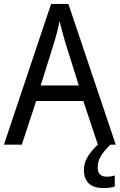

<svg xmlns="http://www.w3.org/2000/svg" viewBox="-20 -736 610 977"><path d="M478 0 404 -222H164L91 0H0L240 -716H328L569 0ZM311 -524Q308 -535 302.5 -555Q297 -575 291.5 -595.5Q286 -616 283 -629Q278 -601 270.5 -573Q263 -545 257 -524L187 -301H381ZM477 116Q477 163 522 163Q537 163 547 161Q557 159 564 157V213Q552 217 538.5 219Q525 221 507 221Q456 221 431.5 197Q407 173 407 128Q407 87 434.5 49Q462 11 495 -14L542 0Q508 33 492.5 59.5Q477 86 477 116Z"/></svg>

Font: Noto Sans Gurmukhi SemiCondensed
Style: Regular
Weight: 400
Width: 4
Designer: Jelle Bosma - Monotype Design Team
Foundry: Monotype Imaging Inc.
Version: Version 2.004; ttfautohint (v1.8.4.7-5d5b)